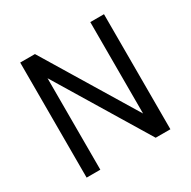

<svg xmlns="http://www.w3.org/2000/svg" viewBox="-137 -727 854 860"><g transform="rotate(-30 290.0 -297.5)"><path d="M73.2 0V-595H149.4L452.8 -94H435.7V-595H506.5V0H430.4L127.2 -501H144.1V0Z"/></g></svg>

Font: Encode Sans SC Condensed Thin
Style: Regular
Weight: 100
Width: 3
Designer: Multiple Designers
Foundry: Impallari Type
Version: Version 3.002